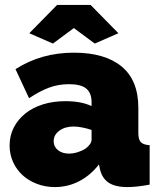

<svg xmlns="http://www.w3.org/2000/svg" viewBox="-20 -750 644 780"><path d="M203 10Q164 10 130 -3Q96 -16 71.5 -38.5Q47 -61 33 -92Q19 -123 19 -159Q19 -199 36 -232Q53 -265 83 -289Q113 -313 154.5 -326Q196 -339 246 -339Q310 -339 352 -319V-335Q352 -372 330.5 -390Q309 -408 261 -408Q216 -408 178 -393.5Q140 -379 98 -351L43 -469Q147 -536 280 -536Q406 -536 474 -480Q542 -424 542 -312V-210Q542 -183 552 -172.5Q562 -162 588 -160V0Q562 5 539 7.5Q516 10 498 10Q447 10 420.5 -8.5Q394 -27 386 -63L382 -82Q347 -37 301 -13.5Q255 10 203 10ZM260 -126Q277 -126 295 -131.5Q313 -137 327 -146Q338 -154 345 -163.5Q352 -173 352 -183V-222Q335 -228 315 -232Q295 -236 279 -236Q244 -236 221 -219Q198 -202 198 -176Q198 -154 215.5 -140Q233 -126 260 -126ZM99 -615 212 -730H348L461 -615L365 -573L280 -636L195 -573Z"/></svg>

Font: Raleway
Style: Heavy
Weight: 900
Designer: Matt McInerney, Pablo Impallari, Rodrigo Fuenzalida
Foundry: Matt McInerney, Pablo Impallari, Rodrigo Fuenzalida
Version: Version 2.001; ttfautohint (v0.8) -G 200 -r 50